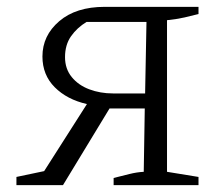

<svg xmlns="http://www.w3.org/2000/svg" viewBox="-20 -541 654 561"><path d="M28 0V-24L109 -41L234 -237Q176 -250 140 -286Q104 -322 104 -376Q104 -437 153 -479Q202 -521 286 -521H560V-500Q541 -495 519 -490Q497 -485 468 -482V-39L560 -24V0H312V-21Q336 -27 358 -32.5Q380 -38 400 -39L403 -224H300L164 0ZM310 -268H404L408 -477H233Q205 -460 187.5 -435Q170 -410 170 -374Q170 -340 189.5 -316Q209 -292 241 -280Q273 -268 310 -268Z"/></svg>

Font: Piazzolla SC Light
Style: Regular
Weight: 300
Designer: Juan Pablo del Peral
Foundry: Huerta Tipografica
Version: Version 1.330